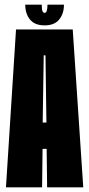

<svg xmlns="http://www.w3.org/2000/svg" viewBox="-20 -801 382 821"><path d="M5.5 0 48.5 -675H291L336 0H181.5L179.5 -164.5H162L160 0ZM162.5 -277H178.5L174.5 -564.5H167ZM171 -692.5Q128.5 -692.5 108.2 -717.5Q88 -742.5 88 -781H158.5Q158.5 -761.5 161.5 -753.8Q164.5 -746 171 -746Q183 -746 183 -781H253.5Q253.5 -742.5 233 -717.5Q212.5 -692.5 171 -692.5Z"/></svg>

Font: Anybody UltraCondensed ExtraBold
Style: Regular
Weight: 800
Width: 1
Designer: Tyler Finck
Foundry: Etcetera Type Company
Version: Version 1.010; ttfautohint (v1.8.3) -l 8 -r 50 -G 200 -x 14 